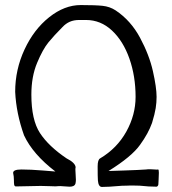

<svg xmlns="http://www.w3.org/2000/svg" viewBox="-20 -739 679 759"><path d="M367 -26Q366 -39 366 -81Q366 -108 376 -113Q443 -153 479.5 -219Q516 -285 516 -356Q516 -438 491.5 -507.5Q467 -577 422.5 -618.5Q378 -660 320 -660Q315 -660 293.5 -660Q272 -660 256 -653Q240 -646 227 -632Q194 -599 171.5 -571.5Q149 -544 126.5 -490Q104 -436 104 -365Q104 -265 138 -213Q172 -161 243 -113Q277 -96 279 -78Q278 -75 278 -68Q278 -59 279 -49Q280 -39 280 -28Q280 -20 278 -12Q274 -1 255 -1Q246 -1 231.5 -2.5Q217 -4 208 -3Q200 -2 194.5 -2.5Q189 -3 180 -3Q163 -4 141 -4L42 -2Q37 -3 36 -9Q35 -15 35 -27Q35 -42 32 -55Q31 -69 65 -69Q101 -69 149 -65Q154 -65 199 -61Q110 -129 75 -204Q44 -291 40 -376Q40 -464 77 -543.5Q114 -623 174.5 -671Q235 -719 299 -719Q357 -719 385.5 -716Q414 -713 437 -698Q497 -658 533.5 -590Q570 -522 584.5 -457.5Q599 -393 599 -356Q599 -334 595.5 -311.5Q592 -289 581 -253Q566 -211 534 -167Q501 -120 409 -63L470 -65Q530 -67 557 -69Q563 -70 574 -70Q583 -70 591.5 -69Q600 -68 605 -69Q608 -69 608 -56L607 -29L606 -10Q606 -7 603.5 -4Q601 -1 599 -1Q569 -1 532 -5Q522 -5 510 -5.5Q498 -6 479 -5Q460 -5 453 -4Q434 -2 413 -1Q392 0 383 0Q369 0 367 -26Z"/></svg>

Font: Barriecito
Style: Regular
Weight: 400
Designer: Pablo Cosgaya & Sergio Jiménez
Foundry: Pablo Cosgaya & Sergio Jiménez
Version: Version 1.001